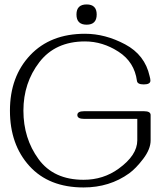

<svg xmlns="http://www.w3.org/2000/svg" viewBox="-20 -825 729 857"><path d="M366.7 -714.8Q321.3 -714.8 321.3 -760.3Q321.3 -805.2 366.7 -805.2Q411.6 -805.2 411.6 -760.3Q411.6 -714.8 366.7 -714.8ZM556.6 -51.3Q469.2 11.7 353 11.7Q198.2 11.7 111.3 -84Q24.4 -179.7 24.4 -331.1Q24.4 -482.9 114.7 -578.6Q205.1 -674.3 359.4 -674.3Q449.7 -674.3 538.3 -627.2Q627 -580.1 647.9 -484.9Q651.4 -472.2 651.4 -465.3Q651.4 -448.2 621.6 -448.2Q593.3 -448.2 591.3 -463.9Q580.1 -548.3 509 -594.2Q438 -640.1 359.4 -640.1Q227.1 -640.1 155.8 -547.6Q84.5 -455.1 84.5 -331.1Q84.5 -207.5 151.9 -115Q219.2 -22.5 353 -22.5Q441.4 -22.5 509.8 -72.3Q592.8 -132.3 592.8 -198.7V-294.4H355.5Q325.2 -294.4 325.2 -311.5Q325.2 -328.6 355.5 -328.6H622.6Q652.3 -328.6 652.3 -311.5V-198.2Q652.3 -159.7 619.4 -116.2Q586.4 -72.8 556.6 -51.3Z"/></svg>

Font: Gayathri Thin
Style: Regular
Weight: 100
Designer: Binoy Dominic <binoy.domenic@gmail.com>
Foundry: SMC
Version: Version 1.000